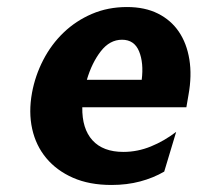

<svg xmlns="http://www.w3.org/2000/svg" viewBox="-20 -515 562 546"><path d="M214 -210Q213 -149 243 -116Q273 -83 331 -83Q371 -83 409 -98.5Q447 -114 481 -140L447 -27Q416 -9 378.5 1Q341 11 297 11Q234 11 187.5 -9.5Q141 -30 111.5 -65.5Q82 -101 71.5 -148.5Q61 -196 71 -251Q80 -300 103 -344.5Q126 -389 161 -422.5Q196 -456 241.5 -475.5Q287 -495 341 -495Q392 -495 429 -476.5Q466 -458 488.5 -425Q511 -392 518.5 -346Q526 -300 516 -245L510 -210ZM383 -288Q389 -336 375.5 -369Q362 -402 327 -402Q292 -402 266.5 -369Q241 -336 227 -288Z"/></svg>

Font: LT Museum
Style: Bold Italic
Weight: 700
Designer: Daniel Lyons
Foundry: LyonsType
Version: Version 1.011